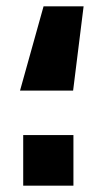

<svg xmlns="http://www.w3.org/2000/svg" viewBox="-20 -584 313 604"><path d="M243 -564 210 -299H43L117 -564ZM211 -159V0H53V-159Z"/></svg>

Font: Cairo ExtraBold
Style: Regular
Weight: 800
Designer: Mohamed Gaber, Accademia di Belle Arti di Urbino
Foundry: Kief Type Foundry, Accademia di Belle Arti di Urbino
Version: Version 3.117